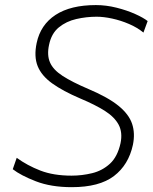

<svg xmlns="http://www.w3.org/2000/svg" viewBox="-20 -746 618 775"><path d="M269.5 9.5Q186 9.5 124.8 -14.2Q63.5 -38 31.5 -63L47.5 -109Q90 -78 143 -57.5Q196 -37 269 -37Q311 -37 352 -47Q393 -57 423.8 -85.2Q454.5 -113.5 466.5 -168Q475.5 -211.5 458.8 -242.8Q442 -274 402.8 -298.8Q363.5 -323.5 305 -348Q233.5 -378.5 190.5 -409.5Q147.5 -440.5 132 -479.2Q116.5 -518 128 -572.5Q143.5 -646 204.2 -685.8Q265 -725.5 367 -725.5Q408.5 -725.5 450.2 -715Q492 -704.5 525.5 -689.5Q559 -674.5 576 -661L559 -614.5Q534 -635 500.8 -649.2Q467.5 -663.5 433 -671Q398.5 -678.5 370 -678.5Q328.5 -678.5 288 -669.2Q247.5 -660 217.5 -635.5Q187.5 -611 178 -565Q169 -523.5 181.8 -494Q194.5 -464.5 232.5 -439.8Q270.5 -415 337.5 -386.5Q416.5 -353 458.5 -318.8Q500.5 -284.5 513.2 -246.2Q526 -208 516.5 -161.5Q499 -80.5 440 -35.5Q381 9.5 269.5 9.5Z"/></svg>

Font: Commissioner ExtraLight
Style: Italic
Weight: 200
Italic angle: -12°
Designer: Kostas Bartsokas
Foundry: Kostas Bartsokas
Version: Version 1.000; ttfautohint (v1.8.3)